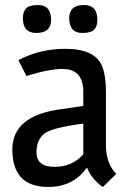

<svg xmlns="http://www.w3.org/2000/svg" viewBox="-20 -731 521 763"><path d="M131 -711Q183 -711 183 -652Q183 -600 124 -600Q71 -600 71 -659Q71 -684 83.5 -697.5Q96 -711 131 -711ZM314 -711Q367 -711 367 -652Q367 -627 354.5 -613.5Q342 -600 307 -600Q255 -600 255 -659Q255 -711 314 -711ZM239 -537Q360 -537 387 -465Q401 -428 401 -367V-154Q401 -82 442 -40L389 12Q371 1 352.5 -20.5Q334 -42 327 -63H324Q269 12 172 12Q29 12 29 -137Q29 -269 215 -296L311 -310V-366Q311 -457 228 -457Q175 -457 85 -429L53 -492Q139 -537 239 -537ZM125 -126Q125 -68 196.5 -68Q268 -68 311 -118V-240Q185 -223 156 -200Q125 -175 125 -126Z"/></svg>

Font: Magra
Style: Regular
Weight: 400
Designer: Viviana Monsalve
Foundry: Viviana Monsalve
Version: Version 1.001